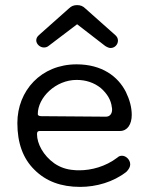

<svg xmlns="http://www.w3.org/2000/svg" viewBox="-20 -716 584 752"><path d="M152 -530C159 -530 165 -532 170 -536L282 -621L392 -536C400 -531 407 -528 413 -528C430 -528 442 -542 442 -557C442 -566 438 -573 431 -579L314 -683C305 -692 295 -696 282 -696C269 -696 259 -692 250 -683L133 -579C126 -573 122 -566 122 -558C122 -543 137 -530 152 -530ZM294 16C357 16 424 -3 475 -43C485 -53 490 -63 490 -72C490 -91 473 -106 458 -106C451 -106 445 -104 440 -99C393 -63 337 -49 291 -49C283 -49 276 -49 269 -50C240 -52 215 -61 193 -76C149 -107 125 -154 125 -190C125 -203 130 -203 142 -203H450C479 -203 496 -229 496 -266C496 -295 488 -325 473 -356C442 -417 379 -464 280 -464C141 -464 48 -361 48 -234C48 -156 70 -95 115 -51C160 -6 219 16 294 16ZM142 -261C133 -261 128 -264 128 -269C128 -334 198 -403 280 -403C317 -403 349 -392 375 -371C400 -349 415 -324 418 -296C419 -293 419 -289 419 -286C419 -273 412 -259 395 -259Z"/></svg>

Font: Dongle Light
Style: Regular
Weight: 300
Designer: Yanghee Ryu
Foundry: Yanghee Ryu
Version: Version 2.000